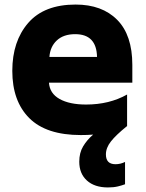

<svg xmlns="http://www.w3.org/2000/svg" viewBox="-20 -583 640 843"><path d="M454 240Q479 240 497.5 235.5Q516 231 529 226V128Q509 138 487 138Q445 138 445 95Q445 66 467 38Q489 10 536 -28Q537 -28 538 -29V-168Q460 -124 358 -124Q285 -124 241.5 -148.5Q198 -173 195 -220H561V-298Q561 -429 494.5 -496Q428 -563 312 -563Q174 -563 104 -482.5Q34 -402 34 -272Q34 -139 108.5 -64.5Q183 10 335 10Q362 10 389 8Q362 31 345 59.5Q328 88 328 127Q328 179 361.5 209.5Q395 240 454 240ZM310 -433Q404 -433 406 -333H197Q200 -378 229.5 -405.5Q259 -433 310 -433Z"/></svg>

Font: Noto Sans Mono UI ExtraBold
Style: Regular
Weight: 800
Designer: Monotype Design team
Foundry: Monotype Imaging Inc.
Version: 1.000